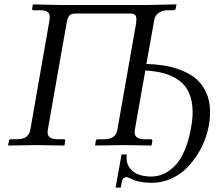

<svg xmlns="http://www.w3.org/2000/svg" viewBox="-20 -666 1005 880"><path d="M942.9 -152.8Q942.9 -108.4 930.9 -62.5Q918.9 -16.6 895.3 25.1Q871.6 66.9 840.1 99.9Q808.6 132.8 765.6 152.3Q722.7 171.9 675.8 171.9Q647.9 171.9 625.7 167.7Q603.5 163.6 593 158.9Q582.5 154.3 574 150.1Q565.4 146 561 146Q547.9 146 542 154.8Q540 159.7 533.2 193.8H509.8L537.1 42H561Q560.1 46.9 560.1 58.1Q560.1 87.4 577.4 107.4Q594.7 127.4 619.1 135.3Q643.6 143.1 672.9 143.1Q702.6 143.1 729.7 131.1Q756.8 119.1 781.7 93.8Q806.6 68.4 826.2 23.2Q845.7 -22 856 -83Q862.8 -117.7 862.8 -151.9Q862.8 -203.1 846.4 -240Q830.1 -276.9 799.3 -298.3Q768.6 -319.8 731.4 -330.1Q694.3 -340.3 646 -342.8L598.1 -71.8Q597.2 -66.9 597.2 -60.1Q597.2 -43.5 608.4 -35.6Q619.6 -27.8 645 -27.8H670.9Q679.7 -27.8 678.2 -20L674.8 -1L672.9 1Q585.9 -1 546.9 -1L418 1L416 -1L418.9 -20Q420.4 -27.8 429.2 -27.8H455.1Q484.9 -27.8 499.5 -38.8Q514.2 -49.8 518.1 -71.8L604 -560.1Q605 -566.9 605 -579.1Q605 -591.8 598.6 -597.9Q592.3 -604 575.2 -604H329.1Q306.6 -604 298.1 -595Q289.6 -585.9 285.2 -560.1L199.2 -71.8Q198.2 -66.9 198.2 -60.1Q198.2 -43.5 209.5 -35.6Q220.7 -27.8 246.1 -27.8H272Q280.3 -27.8 278.8 -20L275.9 -1L273.9 1Q187 -1 147.9 -1L19 1L17.1 -1L21 -20Q21 -27.8 29.8 -27.8H56.2Q85.9 -27.8 100.6 -38.8Q115.2 -49.8 119.1 -71.8L207 -574.2Q208 -579.1 208 -586.9Q208 -605 197 -612.1Q186 -619.1 164.1 -619.1H133.8Q127 -619.1 127 -626L130.9 -646Q133.3 -646 191.2 -644.5Q249 -643.1 256.8 -643.1H655.8Q659.2 -643.1 723.9 -644.5Q788.6 -646 789.1 -646L785.2 -627Q785.2 -624 782 -621.6Q778.8 -619.1 774.9 -619.1H746.1Q723.6 -618.2 707 -606.7Q690.4 -595.2 687 -574.2L650.9 -373Q694.3 -371.6 732.7 -365.5Q771 -359.4 810.8 -344Q850.6 -328.6 878.7 -304.9Q906.7 -281.2 924.8 -242.2Q942.9 -203.1 942.9 -152.8Z"/></svg>

Font: Common Serif
Style: Bold Italic
Weight: 700
Italic angle: -12°
Designer: Philipp H. Poll, Khaled Hosny
Foundry: Stefan Peev, Context Ltd.
Version: Version 1.026